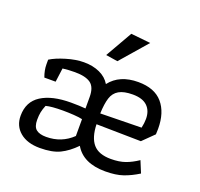

<svg xmlns="http://www.w3.org/2000/svg" viewBox="-123 -832 1014 975"><g transform="rotate(20 384.0 -344.0)"><path d="M343 -551 426 -696 532 -685 407 -541ZM40 -113Q40 -189 98 -226Q156 -263 258 -263Q304 -263 337 -260V-322Q337 -375 309.5 -395Q282 -415 224 -415Q190 -415 158 -411L148 -336H87Q74 -371 74 -403V-428Q104 -447 155.5 -462.5Q207 -478 250 -478Q299 -478 336 -461Q373 -444 392 -412Q443 -478 544 -478Q632 -478 675.5 -427.5Q719 -377 719 -289Q719 -269 718 -259L658 -200L417 -204Q419 -133 449 -98Q479 -63 545 -63Q590 -63 622.5 -74.5Q655 -86 689 -109L715 -46Q675 -21 636 -7.5Q597 6 540 6Q420 6 375 -72Q336 -32 295 -12Q254 8 187 8Q119 8 79.5 -25Q40 -58 40 -113ZM638 -266Q644 -293 644 -315Q644 -359 618 -384Q592 -409 539 -409Q491 -409 464.5 -393.5Q438 -378 428 -346.5Q418 -315 416 -262ZM339 -112V-203Q323 -207 292.5 -209Q262 -211 234 -211Q171 -211 142 -203Q133 -181 129.5 -163.5Q126 -146 126 -122Q126 -85 144 -70.5Q162 -56 198 -56Q281 -56 339 -112Z"/></g></svg>

Font: Athiti Medium
Style: Regular
Weight: 500
Designer: CadsonDemak Team
Foundry: CadsonDemak
Version: Version 1.033